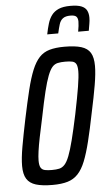

<svg xmlns="http://www.w3.org/2000/svg" viewBox="-61 -942 562 989"><g transform="rotate(-5 220.5 -447.5)"><path d="M171 8Q117 8 84.5 -2Q52 -12 37 -36Q22 -60 22 -103Q22 -143 32.5 -202.5Q43 -262 60 -344Q78 -430 93 -491Q108 -552 124.5 -592Q141 -632 162.5 -655Q184 -678 215.5 -687Q247 -696 292 -696Q347 -696 379.5 -686Q412 -676 426.5 -652Q441 -628 441 -584Q441 -545 431 -486Q421 -427 403 -344Q386 -259 371 -198.5Q356 -138 340 -98Q324 -58 302 -34.5Q280 -11 248.5 -1.5Q217 8 171 8ZM173 -69Q196 -69 211.5 -72.5Q227 -76 239.5 -89.5Q252 -103 263.5 -132.5Q275 -162 288 -213Q301 -264 318 -344Q336 -432 344.5 -484.5Q353 -537 353 -564Q353 -590 346.5 -601.5Q340 -613 326 -616Q312 -619 290 -619Q268 -619 251.5 -615.5Q235 -612 223 -598.5Q211 -585 199.5 -555.5Q188 -526 175.5 -475Q163 -424 147 -344Q134 -285 125.5 -242.5Q117 -200 113 -171Q109 -142 109 -123Q109 -98 116 -86.5Q123 -75 137.5 -72Q152 -69 173 -69ZM210 -767Q216 -797 223.5 -822Q231 -847 244.5 -865Q258 -883 281 -893Q304 -903 341 -903Q378 -903 398 -895Q418 -887 426 -871.5Q434 -856 434 -834Q434 -819 431 -802.5Q428 -786 425 -767H370Q373 -783 374.5 -796Q376 -809 376 -819Q376 -836 368 -844.5Q360 -853 337 -853Q312 -853 298.5 -843Q285 -833 279 -813.5Q273 -794 267 -767Z"/></g></svg>

Font: Saira ExtraCondensed Medium
Style: Italic
Weight: 500
Width: 2
Italic angle: -12°
Designer: Hector Gatti with collaboration of the Omnibus-Type team
Foundry: Omnibus-Type
Version: Version 1.101